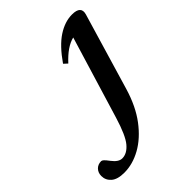

<svg xmlns="http://www.w3.org/2000/svg" viewBox="-431 -544 912 912"><g transform="rotate(-45 25.0 -88.0)"><path d="M150.5 -10.5Q123.5 80.5 77.2 141.8Q31 203 -24.8 234Q-80.5 265 -137 265Q-182.5 265 -204.2 246Q-226 227 -226 198.5Q-226 176.5 -212.2 162.2Q-198.5 148 -176.5 148Q-171.5 148 -164.5 154.2Q-157.5 160.5 -144.5 178Q-120.5 210 -96 210Q-64 210 -36.2 177.2Q-8.5 144.5 19.5 52L145 -361Q95 -349 41 -290L22.5 -307Q72.5 -379 121.2 -410.8Q170 -442.5 218 -442.5Q278.5 -442.5 265 -396Z"/></g></svg>

Font: Newsreader Text SemiBold
Style: Italic
Weight: 600
Italic angle: -17°
Designer: Hugues Gentile
Foundry: Production Type
Version: Version 1.001